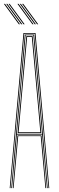

<svg xmlns="http://www.w3.org/2000/svg" viewBox="-20 -970 304 990"><path d="M30 0 101 -800H163L234 0H230L159 -796H105L34 0ZM46 0 70 -272H194L218 0H214L190 -268H74L50 0ZM38 0 108 -792H156L226 0H222L197 -276H67L42 0ZM67 -280H197L178.8 -486.2L152 -788H112L85.2 -486.2ZM71 -284 89.2 -486.2 116 -784H148L174.8 -486.2L193 -284ZM76 -288H188L170.5 -486.2L144 -780H120L93.5 -486.2ZM101 -845 24 -950H30L107 -845ZM77 -845 0 -950H6L83 -845ZM89 -845 12 -950H18L95 -845ZM171 -845 94 -950H100L177 -845ZM147 -845 70 -950H76L153 -845ZM159 -845 82 -950H88L165 -845Z"/></svg>

Font: Big Shoulders Inline Display SC Thin
Style: Regular
Weight: 100
Designer: Patric King
Foundry: XO Type Co
Version: Version 2.002